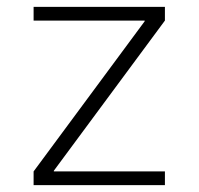

<svg xmlns="http://www.w3.org/2000/svg" viewBox="-20 -540 579 560"><path d="M78 -520H461V-480L137 -42V-40H461V0H78V-40L402 -478V-480H78Z"/></svg>

Font: M PLUS 1p Light
Style: Regular
Weight: 300
Version: Version 1.061